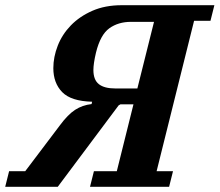

<svg xmlns="http://www.w3.org/2000/svg" viewBox="-72 -718 844 738"><path d="M-37 -60H25L158 -236Q189 -278 217 -296Q245 -314 280 -318L282 -327Q201 -329 167 -364Q133 -399 133 -456Q133 -499 150 -542.5Q167 -586 200.5 -620.5Q234 -655 283 -676.5Q332 -698 396 -698H752L737 -638H674L530 -60H593L578 0H274L289 -60H377L441 -317H391L384 -313L150 0H-52ZM520 -634H431Q383 -634 348.5 -609.5Q314 -585 297 -516Q292 -495 289.5 -478Q287 -461 287 -449Q287 -411 308 -394.5Q329 -378 371 -378H456Z"/></svg>

Font: IBM Plex Serif
Style: Bold Italic
Weight: 700
Italic angle: -14°
Designer: Mike Abbink, Paul van der Laan, Pieter van Rosmalen
Foundry: Bold Monday
Version: Version 3.001